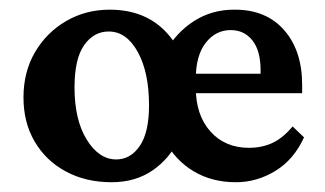

<svg xmlns="http://www.w3.org/2000/svg" viewBox="-20 -369 668 395"><path d="M209.5 5.9Q156.7 5.9 115.7 -16.1Q74.7 -38.1 51.5 -77.4Q28.3 -116.7 28.3 -168.5Q28.3 -221.2 52.2 -262Q76.2 -302.7 116.5 -325.9Q156.7 -349.1 205.6 -349.1Q280.3 -349.1 324.2 -300.3Q368.2 -251.5 368.2 -174.8Q368.2 -124.5 348.6 -83.5Q329.1 -42.5 293.7 -18.3Q258.3 5.9 209.5 5.9ZM219.2 -41Q248.5 -41 267.6 -68.8Q286.6 -96.7 286.6 -152.3Q286.6 -220.2 263.4 -262.2Q240.2 -304.2 203.6 -304.2Q172.9 -304.2 153.1 -276.1Q133.3 -248 133.3 -189Q133.3 -122.6 158.4 -81.8Q183.6 -41 219.2 -41ZM465.3 5.9Q416 5.9 378.4 -16.6Q340.8 -39.1 319.6 -79.1Q298.3 -119.1 298.3 -172.4Q298.3 -221.7 320.1 -261.7Q341.8 -301.8 379.2 -325.7Q416.5 -349.6 463.4 -349.1Q527.8 -349.1 564.7 -306.9Q601.6 -264.6 601.6 -194.8V-177.2H374L375.5 -217.3H531.2L516.1 -199.7V-224.6Q516.1 -264.6 499.3 -285.9Q482.4 -307.1 454.6 -307.1Q423.8 -307.1 403.3 -281Q382.8 -254.9 382.8 -206.5V-188.5Q382.8 -132.3 412.8 -98.6Q442.9 -64.9 492.2 -64.9Q518.6 -64.9 540 -74.7Q561.5 -84.5 582 -108.9L605.5 -86.4Q584.5 -40.5 546.4 -17.3Q508.3 5.9 465.3 5.9Z"/></svg>

Font: Lateef SemiBold
Style: Regular
Weight: 600
Designer: SIL International
Foundry: SIL International
Version: Version 4.200